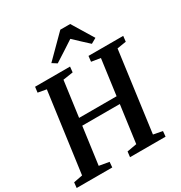

<svg xmlns="http://www.w3.org/2000/svg" viewBox="-227 -1155 1242 1315"><g transform="rotate(-30 394.5 -497.5)"><path d="M-4 0 0.5 -42.5 71 -56 157 -687.5 90.5 -699.5 96 -743H372.5L368 -699.5L288.5 -687.5L250.5 -407.5H547L585 -688L513.5 -699.5L518.5 -743H793L788 -699.5L716.5 -688L631.5 -56L703 -42.5L699 0H418L423 -42.5L499.5 -56L539.5 -350.5H242.5L202.5 -56L281 -42.5L277.5 0ZM273.5 -827.5 441 -995H519L621.5 -826.5L580 -803Q552 -828.5 524.2 -854.5Q496.5 -880.5 469 -906.5Q430 -880.5 390.2 -855Q350.5 -829.5 310.5 -804Z"/></g></svg>

Font: Merriweather 36pt SemiBold
Style: Italic
Weight: 600
Italic angle: -7.8°
Version: Version 2.101